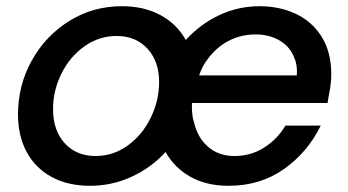

<svg xmlns="http://www.w3.org/2000/svg" viewBox="-20 -588 1123 619"><path d="M1048 -349Q1048 -318 1041 -286L1036 -256H599Q598 -243 599.5 -224.5Q601 -206 605 -196Q616 -145 650.5 -115Q685 -85 736 -85Q789 -85 832 -112.5Q875 -140 900 -183H1014Q972 -97 895.5 -43Q819 11 717 11Q646 11 594 -18Q542 -47 514 -98Q467 -47 404 -18Q341 11 270 11Q199 11 146.5 -17.5Q94 -46 66 -98Q38 -150 38 -219Q38 -313 82.5 -393Q127 -473 203.5 -520.5Q280 -568 373 -568Q444 -568 497 -539.5Q550 -511 579 -459Q625 -510 686.5 -539Q748 -568 817 -568Q881 -568 933.5 -543.5Q986 -519 1017 -469.5Q1048 -420 1048 -349ZM937 -345Q939 -379 930 -398Q917 -436 883 -456.5Q849 -477 804 -477Q757 -477 717.5 -456.5Q678 -436 650 -398Q632 -375 622 -345ZM493 -324Q493 -390 455.5 -431Q418 -472 356 -472Q299 -472 252 -438.5Q205 -405 178 -350.5Q151 -296 151 -236Q151 -168 188.5 -126.5Q226 -85 288 -85Q345 -85 392 -119Q439 -153 466 -208.5Q493 -264 493 -324Z"/></svg>

Font: Open Sauce One Medium Italic
Style: Regular
Weight: 500
Italic angle: -10°
Designer: Alfredo Marco Pradil
Foundry: Creative Sauce Fz LLC
Version: Version 1.477